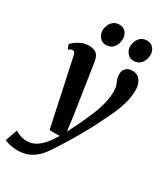

<svg xmlns="http://www.w3.org/2000/svg" viewBox="-281 -882 1071 1236"><g transform="rotate(30 254.5 -264.0)"><path d="M71.5 -457Q68 -474 62.8 -480.2Q57.5 -486.5 50 -486.5Q42.5 -486.5 35.2 -483.2Q28 -480 19.5 -473L6 -506Q11 -513 28 -526.8Q45 -540.5 70 -552Q95 -563.5 124.5 -563.5Q152 -563.5 169 -555.5Q186 -547.5 195 -532Q204 -516.5 207.5 -494.5Q214.5 -448.5 221.8 -401.5Q229 -354.5 236 -307.5Q243 -260.5 250.2 -213.8Q257.5 -167 264.5 -120.5L278.5 -13L325 -106Q343 -144 358.5 -180.2Q374 -216.5 385.8 -251.2Q397.5 -286 404 -319.8Q410.5 -353.5 410.5 -385.5Q410.5 -413.5 404.2 -430.8Q398 -448 391.5 -463.8Q385 -479.5 385 -503.5Q385 -530 402 -546.8Q419 -563.5 450 -563.5Q476 -563.5 493.2 -550Q510.5 -536.5 519.2 -514.2Q528 -492 528 -467Q528 -415.5 514.8 -367.8Q501.5 -320 480.8 -274.2Q460 -228.5 436 -181.5Q421.5 -150.5 403.2 -116.2Q385 -82 365.2 -47.8Q345.5 -13.5 326.2 18.2Q307 50 290 77Q273 104 259.5 123.5Q231.5 169 201.5 197Q171.5 225 137.2 238Q103 251 62 251Q35 251 5.5 244.5Q-24 238 -35 230.5L-3 141.5Q7 150.5 32.2 159.8Q57.5 169 85 169Q114.5 169 142.2 155Q170 141 197 111.2Q224 81.5 252 34.5H177ZM213 -621.5Q186.5 -621.5 168.8 -643.5Q151 -665.5 151 -693.5Q152 -729 172.8 -754Q193.5 -779 228 -779Q259.5 -779 276.2 -757.8Q293 -736.5 292.5 -710Q292.5 -673.5 272.8 -647.5Q253 -621.5 213 -621.5ZM418 -621.5Q392 -621.5 374 -643.5Q356 -665.5 356.5 -693.5Q357.5 -729 377.5 -754Q397.5 -779 433 -779Q463.5 -779 481 -757.8Q498.5 -736.5 498 -710Q497.5 -673.5 477.5 -647.5Q457.5 -621.5 418 -621.5Z"/></g></svg>

Font: Merriweather 28pt
Style: Bold Italic
Weight: 700
Italic angle: -7.8°
Version: Version 2.101